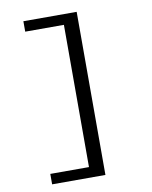

<svg xmlns="http://www.w3.org/2000/svg" viewBox="-93 -777 787 997"><g transform="rotate(-10 300.0 -278.0)"><path d="M100 152V97H304V-653H100V-708H381V152Z"/></g></svg>

Font: Source Code Pro ExtraLight Medium
Style: Regular
Weight: 500
Monospace: yes
Version: Version 1.018;hotconv 1.0.116;makeotfexe 2.5.65601